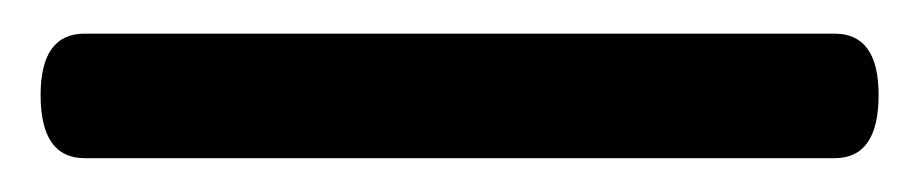

<svg xmlns="http://www.w3.org/2000/svg" viewBox="-20 -866 540 113"><path d="M471.2 -772.9Q497.1 -772.9 497.1 -810.1Q497.1 -846.2 471.2 -846.2H29.8Q3.9 -846.2 3.9 -810.1Q3.9 -772.9 29.8 -772.9Z"/></svg>

Font: LXGW WenKai Mono GB Screen
Style: Regular
Weight: 400
Monospace: yes
Designer: LXGW / Fontworks Inc.
Foundry: LXGW / Fontworks Inc.
Version: Version 1.510;January 18,2025